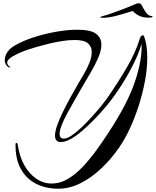

<svg xmlns="http://www.w3.org/2000/svg" viewBox="-20 -850 954 1176"><path d="M335 306Q286 306 239.5 291.5Q193 277 156 245.5Q119 214 97 163Q75 112 75 40V36Q75 25 80 25Q87 25 89 38Q99 108 128.5 161Q158 214 201.5 244Q245 274 296 274Q350 274 399 244Q448 214 492 166Q536 118 574.5 64.5Q613 11 644 -37Q762 -216 807 -351.5Q852 -487 847 -581Q831 -526 799 -461Q767 -396 726 -331.5Q685 -267 642 -213Q628 -196 602.5 -167Q577 -138 545 -106Q513 -74 479 -45Q445 -16 412 2Q379 20 353 20Q350 20 347 20Q344 20 341 19Q317 13 317 -19Q317 -45 330 -82Q343 -119 364.5 -163Q386 -207 411 -252.5Q436 -298 460 -339Q474 -363 493.5 -396Q513 -429 527.5 -465Q542 -501 542 -532Q542 -564 519 -584.5Q496 -605 437 -605Q401 -605 359.5 -598.5Q318 -592 277.5 -582Q237 -572 203 -562Q169 -552 148 -545Q97 -527 60.5 -506.5Q24 -486 24 -466Q24 -452 42 -440L44 -438Q44 -437 40 -437Q34 -437 31 -439Q9 -454 9 -483Q9 -505 24 -529Q39 -553 70 -571Q122 -601 189.5 -622.5Q257 -644 326.5 -656Q396 -668 453 -668Q536 -668 568.5 -643Q601 -618 601 -577Q601 -541 582 -497Q563 -453 536 -407Q509 -361 485 -320Q463 -281 438.5 -239Q414 -197 392.5 -157Q371 -117 358 -84Q345 -51 345 -30Q345 -17 351 -9Q357 -1 371 -1Q391 -1 421 -21.5Q451 -42 484 -74Q517 -106 548 -140.5Q579 -175 602 -203.5Q625 -232 634 -245Q704 -346 757.5 -438Q811 -530 834 -607Q841 -630 849 -632Q853 -634 855 -634Q860 -634 863 -626Q873 -599 877.5 -566.5Q882 -534 882 -497Q882 -431 868.5 -357Q855 -283 831.5 -208.5Q808 -134 777 -66.5Q746 1 710 53Q662 123 601.5 180.5Q541 238 473.5 272Q406 306 335 306ZM610 -741Q592 -741 595 -744Q595 -748 611 -752Q631 -757 667 -769.5Q703 -782 741.5 -797Q780 -812 805 -823Q819 -830 829 -830Q840 -830 847 -820Q851 -813 859.5 -796.5Q868 -780 880.5 -766Q893 -752 909 -752Q914 -752 914 -748Q914 -742 891 -742Q852 -742 828 -755.5Q804 -769 793 -783Q750 -769 699 -755Q648 -741 610 -741Z"/></svg>

Font: Arizonia
Style: Regular
Weight: 400
Designer: Robert E. Leuschke
Foundry: Robert E. Leuschke
Version: Version 1.010; ttfautohint (v1.8.4.7-5d5b)